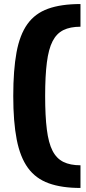

<svg xmlns="http://www.w3.org/2000/svg" viewBox="-20 -825 425 950"><path d="M378.2 105Q285.1 105 221 81.8Q156.8 58.7 118.3 5.8Q79.8 -47 62.7 -134.5Q45.6 -222 45.6 -350Q45.6 -478 61.7 -565.5Q77.8 -653 115.5 -705.7Q153.2 -758.5 217.6 -781.7Q282 -805 378.2 -805V-692.8Q327.3 -692.8 293.6 -676.1Q259.8 -659.4 240.1 -620.9Q220.3 -582.4 211.9 -515.9Q203.4 -449.5 203.4 -350Q203.4 -250.5 211.8 -184.1Q220.1 -117.7 239.9 -79.1Q259.7 -40.6 293.6 -23.9Q327.4 -7.2 378.2 -7.2Z"/></svg>

Font: Pathway Extreme 8pt Thin
Style: Regular
Weight: 100
Designer: Eduardo Rodriguez Tunni
Foundry: Eduardo Rodriguez Tunni
Version: Version 1.000